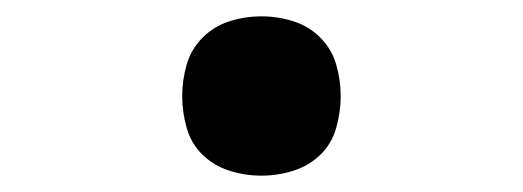

<svg xmlns="http://www.w3.org/2000/svg" viewBox="-20 -207 640 235"><path d="M300 8Q280 8 261 2Q242 -4 228 -17.5Q214 -31 208.5 -50.5Q203 -70 203 -89Q203 -109 208.5 -128Q214 -147 228 -161Q242 -175 261 -181Q280 -187 300 -187Q320 -187 339 -181Q358 -175 372 -161Q386 -147 391.5 -128Q397 -109 397 -89Q397 -70 391.5 -50.5Q386 -31 372 -17.5Q358 -4 339 2Q320 8 300 8Z"/></svg>

Font: Iosevka Fixed Extended
Style: Bold
Weight: 700
Width: 7
Monospace: yes
Designer: Belleve Invis
Foundry: Belleve Invis
Version: Version 24.1.1; ttfautohint (v1.8.4)